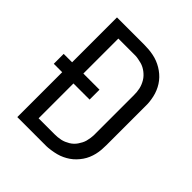

<svg xmlns="http://www.w3.org/2000/svg" viewBox="-200 -868 1001 1001"><g transform="rotate(45 300.0 -367.5)"><path d="M88 0V-331H26V-404H88V-735H287Q305 -735 322.5 -733.5Q340 -732 357.5 -728.5Q375 -725 391.5 -718.5Q408 -712 423 -703Q438 -694 451.5 -682.5Q465 -671 476 -657Q487 -643 495 -627.5Q503 -612 508.5 -595Q514 -578 517 -557.5Q520 -537 520 -526V-225Q520 -207 518.5 -189.5Q517 -172 513 -155Q509 -138 502 -121.5Q495 -105 485 -90.5Q475 -76 462.5 -63Q450 -50 435.5 -40Q421 -30 405 -22.5Q389 -15 372 -10.5Q355 -6 334.5 -3Q314 0 303 0ZM171 -74H287Q299 -74 310.5 -75Q322 -76 333.5 -78.5Q345 -81 355.5 -85.5Q366 -90 376 -96Q386 -102 394.5 -110Q403 -118 409.5 -127.5Q416 -137 421.5 -147.5Q427 -158 430 -169Q433 -180 435 -193.5Q437 -207 437 -215V-510Q437 -522 436 -533.5Q435 -545 432.5 -556Q430 -567 425.5 -578Q421 -589 415 -599Q409 -609 401 -617.5Q393 -626 384 -633Q375 -640 364.5 -645.5Q354 -651 343 -654Q332 -657 318.5 -659.5Q305 -662 297 -662H171V-404H290V-331H171Z"/></g></svg>

Font: R Plex Mono
Style: Regular
Weight: 400
Monospace: yes
Designer: Belleve Invis
Foundry: Belleve Invis
Version: Version 31.8.0